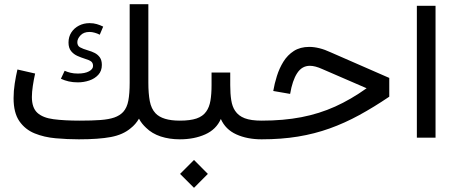

<svg xmlns="http://www.w3.org/2000/svg" viewBox="-20 -669 2195 922"><path d="M459 -502.3 475.5 -541.3Q460.7 -548.5 445 -553.2Q429.3 -557.9 409.9 -557.9Q382.3 -557.9 359.3 -546.1Q336.3 -534.3 322.7 -513.4Q309 -492.4 309 -464.8Q309 -438.8 321.5 -423.5Q333.9 -408.3 351.9 -400.4Q369.9 -392.5 386.2 -387.4Q409.5 -380.5 418.2 -373.4Q426.8 -366.3 426.8 -352.2Q426.8 -336.9 407.3 -326.4Q387.7 -315.8 353.7 -315.8Q334 -315.8 318.7 -319.6Q303.3 -323.4 290.4 -329.1L272.5 -290.8Q290.1 -282.6 310.1 -278Q330.1 -273.5 353.7 -273.5Q382.1 -273.5 408.7 -282.4Q435.2 -291.3 452.1 -309.9Q469.1 -328.5 469.1 -357.2Q469.1 -379.6 459.6 -393.2Q450 -406.8 435.1 -414.5Q420.2 -422.1 404.2 -426.5Q376.8 -434.5 364.1 -441.9Q351.3 -449.3 351.3 -466.5Q351.3 -482.8 366.6 -499.2Q381.9 -515.6 409.9 -515.6Q421.6 -515.6 435 -511.8Q448.3 -508.1 459 -502.3ZM602.7 -648.9V-271.7Q602.7 -219.9 596.3 -185.9Q590 -151.8 571.5 -131.4Q555.2 -114 529 -104.8Q502.8 -95.7 462.6 -92.7Q422.4 -89.7 363.3 -89.7Q288.7 -89.7 237.2 -96.5Q185.7 -103.2 159.4 -127.3Q133.1 -151.5 133.1 -203.3Q133.1 -226.6 137.6 -256.5Q142 -286.4 148.7 -315.9L63.7 -335.3Q56.4 -304.6 50.8 -268.3Q45.2 -232 45.2 -197.4Q45.2 -127.4 72.9 -87.2Q100.6 -47.1 146.3 -28.5Q192 -9.9 247.5 -5Q303 0 358.6 0Q454.1 0 512.4 -11Q570.7 -22 607.4 -53.1Q619.4 -62.4 629.4 -74Q639.5 -85.6 647.4 -99.2Q654.2 -86.2 662.7 -75.6Q671.3 -64.9 681.3 -55.6Q709.8 -27.5 751.6 -13.7Q793.5 0 843.3 0H843.8V-89.7H843.3Q760.1 -89.7 726.7 -125.2Q706.3 -146.9 699.3 -183.4Q692.4 -219.9 692.4 -271.7V-648.9Z M843.8 -89.7Q825.1 -89.7 811.9 -76.7Q798.6 -63.7 798.6 -45.1Q798.6 -26.5 811.9 -13.2Q825.1 0 843.8 0Q912.5 0 965.5 -23.7Q1018.5 -47.4 1040.5 -97.7Q1062.6 -47.4 1114.8 -23.7Q1167.1 0 1235.8 0H1236.8V-89.7H1235.8Q1185.2 -89.7 1155.1 -101.2Q1124.9 -112.7 1108.9 -137Q1095.3 -157.2 1090.5 -187.8Q1085.6 -218.4 1085.6 -260.1V-320.7H995.9V-260.1Q995.9 -216.9 990.5 -185.4Q985.1 -153.9 970.3 -133.4Q954.2 -110.4 923.7 -100Q893.3 -89.7 843.8 -89.7ZM844.7 166.1 911.6 232.9 978.2 166.1 911.6 99.1Z M1292.2 -232.1 1373.2 -218.1Q1384 -282.5 1407 -317.7Q1429.9 -353 1468.1 -353Q1480.6 -353 1495.6 -349.1Q1510.6 -345.2 1528.7 -336.9L1740.5 -245.2Q1665.7 -191.7 1589.5 -157.3Q1513.2 -122.9 1427.3 -106.3Q1341.3 -89.7 1236.8 -89.7Q1218.5 -89.7 1205.1 -76.6Q1191.7 -63.4 1191.7 -45.1Q1191.7 -26.8 1205.1 -13.4Q1218.5 0 1236.8 0Q1330.8 0 1410.7 -13.1Q1490.7 -26.2 1562.8 -52.1Q1634.9 -77.9 1705 -116.2Q1775 -154.4 1849.3 -204.7V-294.8L1568.3 -417.6Q1539.8 -431 1513.9 -437.4Q1488.1 -443.8 1465.3 -443.8Q1421.6 -443.8 1391.1 -424.2Q1360.7 -404.6 1341 -372.9Q1321.3 -341.2 1309.7 -304Q1298 -266.9 1292.2 -232.1Z M2071.5 -7.9V-641H1981.8V-7.9Z"/></svg>

Font: Estedad-VF-FD Black
Style: Regular
Weight: 900
Designer: Amin Abedi
Version: Version 4.000